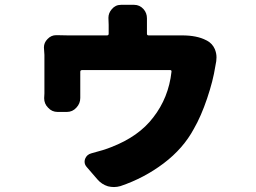

<svg xmlns="http://www.w3.org/2000/svg" viewBox="-20 -670 1040 779"><path d="M708 -526.4Q713.9 -526.4 718.8 -526.4Q779.3 -526.4 816.4 -506.8L820.3 -504.9Q841.8 -493.2 851.6 -470.7Q858.4 -454.1 858.4 -437.5Q858.4 -429.7 857.4 -421.9Q855.5 -409.2 853.5 -400.4Q844.7 -342.8 820.3 -270.5Q795.9 -198.2 766.6 -147.5Q723.6 -67.4 644 -7.3Q564.5 52.7 468.8 85Q455.1 88.9 442.4 88.9Q430.7 88.9 418 85.9Q392.6 78.1 375 57.6L332 7.8Q323.2 -2 323.2 -13.7Q323.2 -19.5 325.2 -25.4Q332 -43 350.6 -47.9Q403.3 -61.5 431.6 -73.2Q543 -116.2 601.6 -193.4Q664.1 -273.4 675.8 -378.9Q676.8 -385.7 669.9 -385.7H313.5Q305.7 -385.7 305.7 -378.9V-282.2V-272.5Q305.7 -250 290 -233.4Q274.4 -215.8 251 -215.8H213.9Q190.4 -215.8 174.8 -233.4Q159.2 -249 159.2 -271.5L160.2 -291V-447.3L158.2 -477.5Q158.2 -497.1 172.9 -511.7Q187.5 -527.3 208 -527.3Q209 -527.3 210.9 -527.3Q235.4 -526.4 255.9 -526.4H414.1Q420.9 -526.4 420.9 -533.2V-569.3L419.9 -597.7Q419.9 -617.2 433.6 -632.8Q448.2 -650.4 470.7 -650.4H524.4Q546.9 -650.4 562.5 -632.8Q576.2 -617.2 576.2 -595.7V-569.3V-533.2Q576.2 -526.4 583 -526.4H688.5Q699.2 -526.4 708 -526.4Z"/></svg>

Font: Gen Jyuu Gothic Heavy
Style: Bold
Weight: 900
Designer: [Source Han Sans]
Ryoko NISHIZUKA  (kana & ideographs); Paul D. Hunt (Latin, Greek & Cyrillic); Wenlong ZHANG  (bopomofo
Version: Version 1.002.20150607